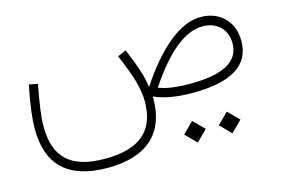

<svg xmlns="http://www.w3.org/2000/svg" viewBox="-79 -504 1333 909"><g transform="rotate(-15 587.5 -49.0)"><path d="M791.5 233.4 844.7 180.2 791.5 127.4 738.8 180.2ZM961.4 233.4 1014.6 180.2 961.4 127.4 908.7 180.2ZM956.1 -337.4C858.4 -337.4 747.6 -248.5 636.7 -81.1C629.4 -133.3 610.8 -190.9 574.2 -276.9L532.7 -258.8C557.6 -200.7 574.7 -153.8 585 -117.7C594.7 -81.5 599.6 -49.3 599.6 -21C599.6 124 518.1 193.8 348.6 193.8C182.1 193.8 105.5 124.5 105.5 -29.3C105.5 -75.7 114.3 -135.3 132.3 -231L89.8 -239.3C70.3 -143.1 62.5 -78.1 62.5 -27.8C62.5 149.9 158.2 238.8 349.6 238.8C546.4 238.8 642.1 143.1 642.1 -22.9V-32.7C689.5 -10.7 752 0 830.1 0C1020 0 1115.2 -59.6 1115.2 -178.2C1115.2 -225.6 1100.6 -264.2 1071.3 -293.5C1042 -322.8 1003.4 -337.4 956.1 -337.4ZM953.6 -292.5C989.3 -292.5 1017.6 -282.2 1039.6 -261.2C1061 -240.2 1071.8 -212.9 1071.8 -178.2C1071.8 -89.4 991.2 -44.9 830.6 -44.9C762.2 -44.9 710.4 -52.2 675.8 -66.9C775.9 -217.3 868.7 -292.5 953.6 -292.5Z"/></g></svg>

Font: Estedad ExtraLight
Style: Regular
Weight: 200
Designer: Amin Abedi
Version: Version 7.3